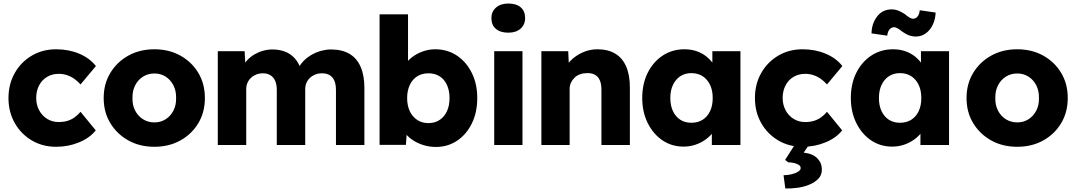

<svg xmlns="http://www.w3.org/2000/svg" viewBox="-20 -821 6094 1087"><path d="M28 -266Q28 -345 63.5 -407.5Q99 -470 160 -506Q221 -542 298 -542Q369 -542 428.5 -517Q488 -492 523 -447L436 -343Q422 -359 403 -373Q384 -387 361 -395Q338 -403 313 -403Q275 -403 246 -385.5Q217 -368 201 -337Q185 -306 185 -266Q185 -228 201.5 -197Q218 -166 247 -148Q276 -130 313 -130Q339 -130 361 -136.5Q383 -143 401.5 -156Q420 -169 436 -188L522 -83Q488 -40 427.5 -15Q367 10 298 10Q221 10 160 -26Q99 -62 63.5 -124.5Q28 -187 28 -266Z M567 -266Q567 -346 604.5 -408Q642 -470 706.5 -506Q771 -542 854 -542Q937 -542 1001.5 -506Q1066 -470 1103 -408Q1140 -346 1140 -266Q1140 -186 1103 -124Q1066 -62 1001.5 -26Q937 10 854 10Q771 10 706.5 -26Q642 -62 604.5 -124Q567 -186 567 -266ZM977 -266Q978 -306 962 -337.5Q946 -369 918 -387Q890 -405 854 -405Q818 -405 789.5 -387Q761 -369 745 -337.5Q729 -306 730 -266Q729 -226 745 -195Q761 -164 789.5 -146Q818 -128 854 -128Q890 -128 918 -146Q946 -164 962 -195Q978 -226 977 -266Z M1213 0V-531H1365L1370 -435L1349 -434Q1361 -460 1379.5 -480Q1398 -500 1421.5 -513.5Q1445 -527 1470.5 -534Q1496 -541 1522 -541Q1561 -541 1593 -529Q1625 -517 1649 -490.5Q1673 -464 1687 -419L1662 -421L1670 -437Q1683 -461 1703.5 -480.5Q1724 -500 1749 -513.5Q1774 -527 1801 -534Q1828 -541 1853 -541Q1916 -541 1958 -516.5Q2000 -492 2021.5 -443Q2043 -394 2043 -324V0H1882V-311Q1882 -343 1873 -364Q1864 -385 1846.5 -395.5Q1829 -406 1803 -406Q1782 -406 1764.5 -399Q1747 -392 1734.5 -380Q1722 -368 1715 -352Q1708 -336 1708 -316V0H1547V-312Q1547 -342 1538 -363Q1529 -384 1511 -395Q1493 -406 1469 -406Q1448 -406 1430.5 -399Q1413 -392 1400.5 -380Q1388 -368 1381 -352Q1374 -336 1374 -317V0Z M2252 -112 2287 -124 2278 -1H2129V-740H2290V-404L2257 -416Q2263 -442 2280 -464.5Q2297 -487 2323 -504.5Q2349 -522 2380 -532Q2411 -542 2444 -542Q2513 -542 2566.5 -506.5Q2620 -471 2651 -408.5Q2682 -346 2682 -266Q2682 -185 2651.5 -122.5Q2621 -60 2568 -24.5Q2515 11 2448 11Q2412 11 2379 1Q2346 -9 2319.5 -26Q2293 -43 2275.5 -65.5Q2258 -88 2252 -112ZM2525 -266Q2525 -308 2510.5 -340Q2496 -372 2469 -389Q2442 -406 2406 -406Q2369 -406 2342 -389Q2315 -372 2300 -340Q2285 -308 2285 -266Q2285 -223 2300 -191.5Q2315 -160 2342 -142Q2369 -124 2406 -124Q2442 -124 2469 -142Q2496 -160 2510.5 -191.5Q2525 -223 2525 -266Z M2778 0V-531H2938V0ZM2762 -719Q2762 -755 2788 -778Q2814 -801 2858 -801Q2903 -801 2928 -779.5Q2953 -758 2953 -719Q2953 -682 2927.5 -659Q2902 -636 2858 -636Q2813 -636 2787.5 -657.5Q2762 -679 2762 -719Z M3045 -531H3197L3202 -423L3170 -411Q3181 -447 3209.5 -476.5Q3238 -506 3278 -524Q3318 -542 3362 -542Q3422 -542 3463 -517.5Q3504 -493 3525 -444.5Q3546 -396 3546 -326V0H3385V-313Q3385 -345 3376 -366Q3367 -387 3348.5 -397.5Q3330 -408 3303 -407Q3282 -407 3264 -400.5Q3246 -394 3233 -381.5Q3220 -369 3212.5 -353Q3205 -337 3205 -318V0H3126Q3098 0 3078 0Q3058 0 3045 0Z M3616 -266Q3616 -347 3647 -409Q3678 -471 3732 -506.5Q3786 -542 3855 -542Q3893 -542 3924.5 -531Q3956 -520 3980 -500.5Q4004 -481 4021 -455.5Q4038 -430 4046 -401L4013 -405V-531H4172V0H4010V-128L4046 -129Q4038 -101 4020 -76Q4002 -51 3976 -32Q3950 -13 3918 -2Q3886 9 3850 9Q3783 9 3730.5 -26.5Q3678 -62 3647 -124.5Q3616 -187 3616 -266ZM4015 -266Q4015 -309 4000 -340.5Q3985 -372 3958 -389.5Q3931 -407 3894 -407Q3858 -407 3831.5 -389.5Q3805 -372 3790 -340.5Q3775 -309 3775 -266Q3775 -223 3790 -191.5Q3805 -160 3831.5 -143Q3858 -126 3894 -126Q3931 -126 3958 -143Q3985 -160 4000 -191.5Q4015 -223 4015 -266Z M4254 -266Q4254 -345 4289.5 -407.5Q4325 -470 4386 -506Q4447 -542 4524 -542Q4595 -542 4654.5 -517Q4714 -492 4749 -447L4662 -343Q4648 -359 4629 -373Q4610 -387 4587 -395Q4564 -403 4539 -403Q4501 -403 4472 -385.5Q4443 -368 4427 -337Q4411 -306 4411 -266Q4411 -228 4427.5 -197Q4444 -166 4473 -148Q4502 -130 4539 -130Q4565 -130 4587 -136.5Q4609 -143 4627.5 -156Q4646 -169 4662 -188L4748 -83Q4714 -40 4653.5 -15Q4593 10 4524 10Q4447 10 4386 -26Q4325 -62 4289.5 -124.5Q4254 -187 4254 -266ZM4416 171Q4437 171 4459.5 166Q4482 161 4497.5 151.5Q4513 142 4513 131Q4513 119 4501.5 112Q4490 105 4474 101.5Q4458 98 4442 98L4425 84L4494 -24H4576L4530 43Q4582 49 4607.5 75.5Q4633 102 4633 139Q4633 170 4613.5 190.5Q4594 211 4563 224Q4532 237 4496 242Q4460 247 4426 246Z M4797 -266Q4797 -347 4828 -409Q4859 -471 4913 -506.5Q4967 -542 5036 -542Q5074 -542 5105.5 -531Q5137 -520 5161 -500.5Q5185 -481 5202 -455.5Q5219 -430 5227 -401L5194 -405V-531H5353V0H5191V-128L5227 -129Q5219 -101 5201 -76Q5183 -51 5157 -32Q5131 -13 5099 -2Q5067 9 5031 9Q4964 9 4911.5 -26.5Q4859 -62 4828 -124.5Q4797 -187 4797 -266ZM5196 -266Q5196 -309 5181 -340.5Q5166 -372 5139 -389.5Q5112 -407 5075 -407Q5039 -407 5012.5 -389.5Q4986 -372 4971 -340.5Q4956 -309 4956 -266Q4956 -223 4971 -191.5Q4986 -160 5012.5 -143Q5039 -126 5075 -126Q5112 -126 5139 -143Q5166 -160 5181 -191.5Q5196 -223 5196 -266ZM5088 -642Q5071 -656 5060 -661.5Q5049 -667 5042 -667Q5028 -667 5017 -655.5Q5006 -644 5003 -619L4914 -632Q4915 -688 4946 -728Q4977 -768 5029 -768Q5046 -768 5063 -762Q5080 -756 5103 -741Q5116 -730 5127.5 -722.5Q5139 -715 5150 -715Q5164 -715 5174.5 -727.5Q5185 -740 5187 -763L5277 -750Q5276 -715 5262 -683.5Q5248 -652 5222.5 -633Q5197 -614 5164 -614Q5147 -614 5129 -620Q5111 -626 5088 -642Z M5452 -266Q5452 -346 5489.5 -408Q5527 -470 5591.5 -506Q5656 -542 5739 -542Q5822 -542 5886.5 -506Q5951 -470 5988 -408Q6025 -346 6025 -266Q6025 -186 5988 -124Q5951 -62 5886.5 -26Q5822 10 5739 10Q5656 10 5591.5 -26Q5527 -62 5489.5 -124Q5452 -186 5452 -266ZM5862 -266Q5863 -306 5847 -337.5Q5831 -369 5803 -387Q5775 -405 5739 -405Q5703 -405 5674.5 -387Q5646 -369 5630 -337.5Q5614 -306 5615 -266Q5614 -226 5630 -195Q5646 -164 5674.5 -146Q5703 -128 5739 -128Q5775 -128 5803 -146Q5831 -164 5847 -195Q5863 -226 5862 -266Z"/></svg>

Font: Our Lexend
Style: Bold
Weight: 700
Designer: Bonnie Shaver-Troup, Thomas Jockin
Foundry: Lexend
Version: Version 1.007